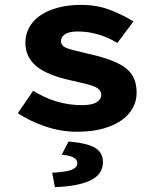

<svg xmlns="http://www.w3.org/2000/svg" viewBox="-20 -528 640 787"><path d="M296 12Q229 12 165 -10Q101 -32 53 -64L116 -156Q162 -127 212 -112Q262 -97 316 -97Q357 -97 376 -109Q395 -121 395 -139Q395 -149 389.5 -157Q384 -165 370.5 -171.5Q357 -178 333 -184Q309 -190 273 -198Q172 -220 128 -257.5Q84 -295 84 -353Q84 -387 100 -416Q116 -445 145.5 -465Q175 -485 217 -496.5Q259 -508 312 -508Q379 -508 433.5 -486.5Q488 -465 527 -440L461 -352Q423 -375 382 -387Q341 -399 299 -399Q264 -399 247 -388Q230 -377 230 -360Q230 -339 256 -330Q282 -321 345 -307Q402 -294 440 -279Q478 -264 500 -245Q522 -226 531 -202Q540 -178 540 -148Q540 -114 524 -85Q508 -56 477.5 -34.5Q447 -13 401.5 -0.5Q356 12 296 12ZM205 239 194 180Q253 177 275 167.5Q297 158 297 141Q297 127 282 118Q267 109 233 106L261 52Q341 59 371.5 79Q402 99 402 136Q402 187 350.5 211.5Q299 236 205 239Z"/></svg>

Font: Source Code Pro
Style: Bold
Weight: 700
Monospace: yes
Designer: Paul D. Hunt, Teo Tuominen
Foundry: Adobe Systems Incorporated
Version: Version 2.030;PS 1.000;hotconv 16.6.51;makeotf.lib2.5.65220